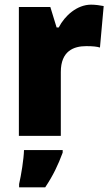

<svg xmlns="http://www.w3.org/2000/svg" viewBox="-20 -583 475 824"><path d="M371 -563C311 -563 258 -516 232 -465H223L196 -553H61V0H241V-274C241 -364 296 -385 350 -385C379 -385 396 -383 409 -379L425 -557C410 -560 389 -563 371 -563ZM249 72V61H83C82 100 71 168 62 207V221H174C208 170 229 126 249 72Z"/></svg>

Font: Noto Sans Armenian SemiCondensed Black
Style: Regular
Weight: 900
Width: 4
Designer: Monotype Design Team
Foundry: Monotype Imaging Inc.
Version: Version 2.008